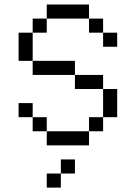

<svg xmlns="http://www.w3.org/2000/svg" viewBox="-20 -645 602 852"><path d="M187.5 -562.5H125V-500H187.5ZM62.5 -125H125V-187.5H62.5ZM62.5 -375H125V-500H62.5ZM125 -62.5H187.5V-125H125ZM125 -312.5H312.5V-375H125ZM187.5 187.5H250V125H187.5ZM187.5 0H375V-62.5H187.5ZM187.5 -562.5H375V-625H187.5ZM250 125H312.5V62.5H250ZM312.5 -250H437.5V-312.5H312.5ZM375 -62.5H437.5V-125H375ZM375 -500H437.5V-562.5H375ZM437.5 -125H500V-250H437.5ZM437.5 -437.5H500V-500H437.5Z"/></svg>

Font: ChillMoonMono
Style: Regular
Weight: 400
Designer: Warren2060
Foundry: ChillType
Version: Version 1.000;Glyphs 3.1.1 (3135)